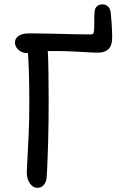

<svg xmlns="http://www.w3.org/2000/svg" viewBox="-20 -862 544 891"><path d="M104.8 -616Q88.2 -616 75.9 -623.2Q63.6 -630.4 56.5 -641.6Q49.4 -652.8 49.4 -664.6Q49.4 -682.6 65.5 -694.9Q81.6 -707.2 118 -707.2Q161 -707.2 213.7 -705.9Q266.4 -704.6 315.6 -703.4Q364.8 -702.2 396 -702.2Q407.8 -702.2 411.2 -704.6Q414.6 -707 415.6 -713.6Q417.6 -724.4 417.4 -746Q417.2 -767.6 417.8 -788.5Q418.4 -809.4 420.6 -817.6Q423.8 -828.4 432.7 -835Q441.6 -841.6 456.4 -841.6Q468.8 -841.6 478.2 -834.4Q487.6 -827.2 491.4 -814.8Q493.2 -809.2 494.8 -793.3Q496.4 -777.4 497.8 -757.4Q499.2 -737.4 499.9 -718.6Q500.6 -699.8 500.6 -688.4Q500.6 -650.4 483.4 -634Q466.2 -617.6 434 -617.6Q412.8 -617.6 382.7 -619.7Q352.6 -621.8 313 -623.5Q273.4 -625.2 223.6 -625.2Q191 -625.2 170.8 -623.1Q150.6 -621 135.6 -618.5Q120.6 -616 104.8 -616ZM153.6 9.6Q133 9.6 118.7 -10.9Q104.4 -31.4 104.4 -59.4Q104.4 -79.2 107.3 -125.9Q110.2 -172.6 113.1 -239.3Q116 -306 116 -383.2Q116 -451 114.3 -519.4Q112.6 -587.8 107.6 -645.4L200.6 -650.6Q204 -594.6 204.9 -524.4Q205.8 -454.2 205.8 -386Q205.8 -337.4 205.2 -292Q204.6 -246.6 203.4 -205.7Q202.2 -164.8 201 -131.3Q199.8 -97.8 198.6 -73.1Q197.4 -48.4 196.2 -36Q193.8 -15.6 182.6 -3Q171.4 9.6 153.6 9.6Z"/></svg>

Font: Shantell Sans Light
Style: Regular
Weight: 300
Designer: Stephen Nixon, Anya Danilova, Shantell Martin
Foundry: Arrow Type
Version: Version 1.011;[c5ecc13dd]